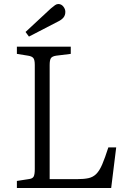

<svg xmlns="http://www.w3.org/2000/svg" viewBox="-20 -935 647 955"><path d="M64 0V-35L122 -44Q141 -46 147 -56Q153 -66 153 -94V-612Q153 -637 146 -646Q139 -655 120 -658L64 -667V-703H332V-667L259 -658Q240 -655 233.5 -646Q227 -637 227 -611V-44H364Q398 -44 420.5 -49Q443 -54 459 -70Q475 -86 488.5 -117.5Q502 -149 519 -202H558L533 0ZM124 -753 107 -776 233 -893Q246 -904 254 -909.5Q262 -915 270 -915Q285 -915 295 -902.5Q305 -890 305 -876Q305 -859 295.5 -847.5Q286 -836 267 -827Z"/></svg>

Font: Literata 18pt Light
Style: Regular
Weight: 300
Designer: Latin by Veronika Burian and Jose Scaglione. Greek by Irene Vlachou. Cyrillic by Vera Evstafieva.
Foundry: TypeTogether
Version: Version 3.103;gftools[0.9.29]